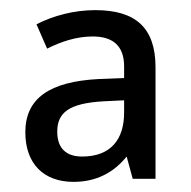

<svg xmlns="http://www.w3.org/2000/svg" viewBox="-20 -742 377 379"><path d="M168 -722C126 -722 85 -711 52 -694L73 -646C101 -660 131 -670 163 -670C200 -670 225 -654 225 -611V-588L175 -586C78 -581 30 -548 30 -481C30 -418 67 -383 125 -383C171 -383 205 -402 230 -433L242 -389H287V-609C287 -687 248 -722 168 -722ZM184 -542 225 -544V-520C225 -467 199 -433 142 -433C112 -433 93 -448 93 -482C93 -519 115 -538 184 -542Z"/></svg>

Font: Noto Sans Arabic SemCond
Style: Regular
Weight: 400
Width: 4
Designer: Monotype Design Team, Nadine Chahine, Nizar Qandah and Khaled Hosny
Foundry: Monotype Imaging Inc.
Version: Version 2.012